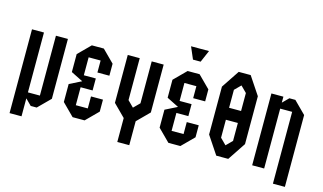

<svg xmlns="http://www.w3.org/2000/svg" viewBox="-87 -938 2175 1291"><g transform="rotate(15 1000.0 -292.0)"><path d="M125 -83.3H208.3V-500H291.7V-83.3L208.3 0H166.7L125 -41.7V83.3H41.7V-500H125Z M625 -83.3 541.7 0H458.3L375 -83.3V-208.3L458.3 -250L375 -291.7V-416.7L458.3 -500H541.7L625 -416.7V-333.3H541.7V-416.7H458.3V-291.7H541.7V-208.3H458.3V-83.3H541.7V-166.7H625Z M875 83.3H791.7V-83.3L708.3 -166.7V-500H791.7V-208.3L833.3 -166.7L875 -208.3V-500H958.3V-166.7L875 -83.3Z M1291.7 -83.3 1208.3 0H1125L1041.7 -83.3V-208.3L1125 -250L1041.7 -291.7V-416.7L1125 -500H1208.3L1291.7 -416.7V-333.3H1208.3V-416.7H1125V-291.7H1208.3V-208.3H1125V-83.3H1208.3V-166.7H1291.7ZM1140 -583.3 1104.2 -666.7H1229.2L1193.3 -583.3Z M1500 -83.3 1541.7 -125V-250H1458.3V-125ZM1541.7 -333.3V-458.3L1500 -500L1458.3 -458.3V-333.3ZM1458.3 0 1375 -125V-458.3L1458.3 -583.3H1541.7L1625 -458.3V-125L1541.7 0Z M1791.7 0H1708.3V-500H1791.7V-458.3L1833.3 -500H1875L1958.3 -416.7V83.3H1875V-416.7H1791.7Z"/></g></svg>

Font: Yulong
Style: Regular
Weight: 400
Designer: GGBotNet
Foundry: f0n7.com
Version: 1.00